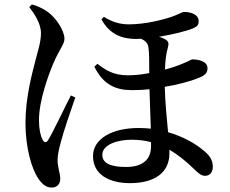

<svg xmlns="http://www.w3.org/2000/svg" viewBox="-20 -797 1040 867"><path d="M112 -765C134 -737 165 -691 165 -648C165 -606 150 -564 140 -524C125 -465 95 -357 95 -242C95 -129 123 -36 152 8C174 41 194 50 213 50C239 50 252 33 252 10C252 -15 240 -40 240 -75C240 -92 245 -121 254 -153C266 -201 300 -299 320 -357L300 -366C273 -314 217 -195 197 -164C189 -151 179 -152 172 -167C163 -184 156 -213 156 -254C156 -344 199 -459 221 -511C247 -573 271 -596 271 -622C271 -661 230 -719 196 -743C172 -760 149 -770 124 -777ZM662 -155V-137C662 -77 625 -43 549 -43C479 -43 442 -60 442 -98C442 -144 510 -166 574 -166C604 -166 633 -163 662 -155ZM420 -509 406 -496C447 -413 504 -390 576 -390C603 -390 628 -391 655 -394L661 -216C643 -218 624 -219 605 -219C489 -219 400 -172 400 -92C400 -8 474 30 567 30C684 30 745 -22 745 -104V-121C781 -100 818 -71 857 -33C873 -18 887 -3 906 -3C929 -3 941 -21 941 -44C941 -74 927 -96 896 -120C863 -148 808 -180 739 -200C733 -260 726 -333 724 -405C778 -414 836 -428 879 -446C908 -457 917 -470 917 -489C917 -525 864 -529 849 -529C844 -529 833 -521 808 -511C785 -501 756 -491 725 -483C726 -520 730 -556 738 -582C743 -600 742 -610 727 -619C719 -624 710 -628 698 -631C758 -641 823 -656 856 -671C869 -677 878 -685 877 -702C877 -732 842 -743 811 -743C802 -743 787 -732 752 -720C719 -709 637 -687 562 -687C521 -687 486 -698 449 -721L438 -710C474 -643 529 -621 596 -621L617 -622C632 -615 647 -605 650 -585C654 -560 654 -511 654 -467C628 -462 596 -457 558 -457C494 -457 458 -479 420 -509Z"/></svg>

Font: Noto Serif JP SemiBold
Style: Regular
Weight: 600
Designer: Ryoko NISHIZUKA 西塚涼子 (kana & ideographs); Frank Grießhammer (Latin, Greek & Cyrillic); Wenlong ZHANG 张文龙 (bopomofo); San
Foundry: Adobe
Version: Version 2.001;hotconv 1.1.0;makeotfexe 2.6.0